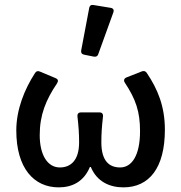

<svg xmlns="http://www.w3.org/2000/svg" viewBox="-20 -770 755 800"><path d="M351.6 -736.3 318.4 -560.5C316.4 -549.8 321.3 -543.9 331.1 -542L370.1 -534.2C378.9 -532.2 386.7 -535.2 389.6 -544.9L452.1 -717.8C456.1 -728.5 452.1 -735.4 441.4 -737.3L370.1 -749C360.4 -751 353.5 -747.1 351.6 -736.3ZM47.9 -226.6C47.9 -69.3 121.1 10.7 224.6 10.7C280.3 10.7 329.1 -12.7 354.5 -74.2H358.4C383.8 -12.7 437.5 10.7 494.1 10.7C601.6 10.7 667 -70.3 667 -229.5C667 -326.2 637.7 -397.5 591.8 -465.8C586.9 -473.6 580.1 -475.6 571.3 -472.7L506.8 -447.3C497.1 -443.4 494.1 -434.6 500 -425.8C545.9 -356.4 563.5 -304.7 563.5 -223.6C563.5 -122.1 529.3 -72.3 480.5 -72.3C436.5 -72.3 402.3 -97.7 402.3 -176.8C402.3 -212.9 404.3 -242.2 409.2 -285.2C410.2 -295.9 404.3 -301.8 394.5 -301.8H317.4C307.6 -301.8 301.8 -295.9 302.7 -285.2C307.6 -242.2 309.6 -212.9 309.6 -176.8C309.6 -101.6 274.4 -72.3 229.5 -72.3C178.7 -72.3 145.5 -123 145.5 -207C145.5 -291 170.9 -353.5 217.8 -422.9C223.6 -432.6 222.7 -439.5 211.9 -444.3L146.5 -471.7C137.7 -475.6 130.9 -473.6 126 -465.8C81.1 -396.5 47.9 -312.5 47.9 -226.6Z"/></svg>

Font: Ed Sans Neue Medium
Style: Regular
Weight: 500
Designer: Stephen Hutchings
Version: Version 1.004;PS 001.004;hotconv 1.0.88;makeotf.lib2.5.64775